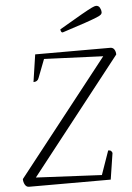

<svg xmlns="http://www.w3.org/2000/svg" viewBox="-58 -894 644 937"><g transform="rotate(-5 264.5 -425.5)"><path d="M46 0Q33 0 26 -12.5Q19 -25 19 -40L462 -603L173 -615L138 -524Q132 -507 112 -507L132 -641H499Q513 -641 519.5 -630.5Q526 -620 526 -606L83 -42L405 -26L446 -143Q456 -143 460 -139Q464 -135 466 -129L446 0ZM275 -736Q270 -736 267.5 -741Q265 -746 265 -752Q338 -795 375 -816Q412 -837 427 -844Q442 -851 448 -851Q461 -851 467 -839.5Q473 -828 473 -818Q473 -812 468.5 -807Q464 -802 446 -794.5Q428 -787 387.5 -773Q347 -759 275 -736Z"/></g></svg>

Font: Petrona ExtraLight
Style: Italic
Weight: 200
Italic angle: -9°
Designer: Ringo R. Seeber
Foundry: Ringo R. Seeber
Version: Version 2.001; ttfautohint (v1.8.3)